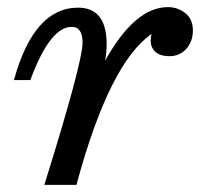

<svg xmlns="http://www.w3.org/2000/svg" viewBox="-20 -517 560 537"><path d="M193.8 0H104Q210.9 -342.3 210.9 -397.9Q210.9 -441.9 180.7 -441.9Q119.6 -441.9 64.9 -293H19Q74.7 -495.6 198.2 -495.6Q278.3 -495.6 278.3 -393.1Q278.3 -371.6 273.9 -347.2Q357.4 -497.1 449.7 -497.1Q477.1 -497.1 498.3 -480.2Q519.5 -463.4 519.5 -432.1Q519.5 -400.9 501 -380.4Q482.4 -359.9 454.6 -359.9Q427.2 -359.9 414.3 -372.3Q401.4 -384.8 401.4 -402.8Q401.4 -412.1 403.8 -421.9Q285.6 -340.3 193.8 0Z"/></svg>

Font: Munson
Style: Italic
Weight: 400
Italic angle: -12°
Designer: Paul James MIller
Foundry: High-Logic / Made with FontCreator
Version: Version 2.10;May 5, 2019;FontCreator 11.5.0.2430 64-bit